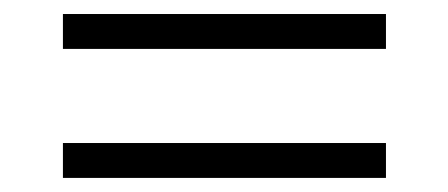

<svg xmlns="http://www.w3.org/2000/svg" viewBox="-20 -352 640 274"><path d="M530.8 -332V-282.2H69.8V-332ZM530.8 -147.9V-98.1H69.8V-147.9Z"/></svg>

Font: Compagnon Roman
Style: Regular
Weight: 400
Designer: Juliette Duhe, Lea Pradine
Foundry: Velvetyne Type Foundry
Version: Version 1.000;PS 001.000;hotconv 1.0.88;makeotf.lib2.5.64775